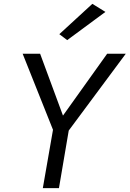

<svg xmlns="http://www.w3.org/2000/svg" viewBox="-20 -980 675 1000"><path d="M529 -918 461 -960 289 -802 330 -771ZM538 -700 308 -378 189 -700H98L256 -304L203 0H287L338 -300L635 -700Z"/></svg>

Font: Jost
Style: Italic
Weight: 400
Italic angle: -5°
Version: Version 3.710